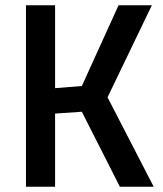

<svg xmlns="http://www.w3.org/2000/svg" viewBox="-20 -712 623 732"><path d="M566 0 390 -341 559 -692H432L292 -384L190 -376V-692H79V0H190V-279L292 -286L437 0Z"/></svg>

Font: RazerF5 SemiBold
Style: Regular
Weight: 600
Foundry: Razer Inc.
Version: Version 2